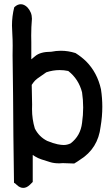

<svg xmlns="http://www.w3.org/2000/svg" viewBox="-20 -790 540 931"><path d="M112.8 -754.4Q134.8 -730.5 134.8 -699.2V-698.7Q131.3 -658.2 131.3 -617.7Q131.3 -601.6 131.8 -585.4V-585V-502.4Q139.6 -508.8 150.4 -517.6Q174.8 -539.1 228.5 -539.1Q252 -543.9 275.4 -543.9Q310.5 -543.9 346.2 -532.7Q375.5 -514.2 397.9 -492.2Q451.7 -438 469.7 -356.9Q469.7 -356.9 469.7 -356.4Q476.1 -314.5 476.1 -272.5Q476.1 -224.1 467.8 -175.8Q455.6 -69.8 367.7 -15.1Q355 -5.9 339.8 2.9L285.2 1Q275.4 2 267.1 2Q241.7 2 223.1 -3.9Q198.7 -11.2 181.2 -17.1Q163.6 -22.9 150.4 -31.2Q144 -35.2 138.7 -38.6V92.3L124.5 106.4Q108.9 121.1 92.8 121.1Q76.7 121.1 61.5 106.9L59.1 104.5Q56.2 101.1 51.8 98.6L47.9 96.2Q45.9 -21.5 44.9 -132.8Q43.9 -328.1 41 -521.5V-522Q41.5 -540.5 41.5 -569.1Q41.5 -597.7 39.8 -624.8Q38.1 -651.9 38.1 -666Q38.1 -711.4 48.8 -753.9L50.3 -755.9Q64.9 -769.5 81.1 -769.5Q97.2 -769.5 112.8 -754.4ZM269.5 -450.2Q236.8 -450.2 204.6 -439.5Q188.5 -427.7 177 -420.2Q165.5 -412.6 160.6 -408.7Q155.8 -404.8 153.3 -402.3Q150.9 -399.9 149.9 -399.4Q142.6 -391.6 133.8 -378.4L135.7 -283.2Q135.7 -283.2 135.7 -282.7Q135.3 -271.5 135.3 -260.7Q135.3 -211.9 148.9 -167Q168.9 -127 208.5 -106.9Q238.3 -94.7 259.8 -90.3Q277.8 -86.9 289.1 -86.9Q305.7 -86.9 322.3 -94.7Q370.6 -131.3 377.9 -194.3Q377.9 -194.3 377.9 -194.3Q383.3 -231.9 383.3 -268.8Q383.3 -305.7 377.9 -342.3Q361.3 -406.7 311 -445.8Q290 -450.2 269.5 -450.2Z"/></svg>

Font: Bakudai
Style: Bold
Weight: 700
Version: Version 1.48